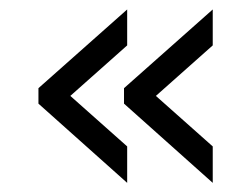

<svg xmlns="http://www.w3.org/2000/svg" viewBox="-20 -449 540 412"><path d="M252.9 -428.7V-351.6L130.9 -243.2L252.9 -134.8V-56.6L62.5 -226.6V-259.8ZM436.5 -428.7V-351.6L314.5 -243.2L436.5 -134.8V-56.6L246.1 -226.6V-259.8Z"/></svg>

Font: BabelStone Irk Bitig Colour
Style: Regular
Weight: 400
Designer: Andrew West
Foundry: BabelStone
Version: Version 1.03 June 7, 2023